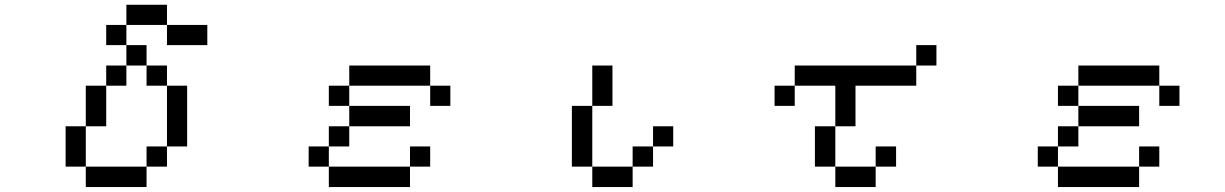

<svg xmlns="http://www.w3.org/2000/svg" viewBox="-20 -712 5040 790"><path d="M417 -526.4V-609.4H500V-526.4ZM250 -26.4V-192.4H333V-359.4H417V-442.4H500V-526.4H583V-442.4H500V-359.4H417V-192.4H333V-26.4H583V-109.4H667V-26.4H583V57.6H333V-26.4ZM667 -109.4V-359.4H583V-442.4H667V-359.4H750V-109.4ZM667 -609.4H500V-692.4H667ZM667 -609.4H833V-526.4H667Z M1333 -276.4V-359.4H1417V-276.4ZM1250 -26.4V-109.4H1333V-26.4ZM1417 -276.4H1667V-192.4H1417ZM1750 -359.4H1417V-442.4H1750ZM1750 -359.4H1833V-276.4H1750ZM1667 -26.4V57.6H1333V-26.4ZM1667 -26.4V-109.4H1750V-26.4ZM1417 -192.4V-109.4H1333V-192.4Z M2333 -26.4V-276.4H2417V-442.4H2500V-276.4H2417V-26.4H2583V-109.4H2667V-192.4H2750V-109.4H2667V-26.4H2583V57.6H2417V-26.4Z M3333 -26.4V-192.4H3417V-26.4H3583V-109.4H3667V-26.4H3583V57.6H3417V-26.4ZM3167 -276.4V-359.4H3250V-276.4ZM3417 -192.4V-359.4H3250V-442.4H3750V-359.4H3500V-192.4ZM3750 -442.4V-526.4H3833V-442.4Z M4333 -276.4V-359.4H4417V-276.4ZM4250 -26.4V-109.4H4333V-26.4ZM4417 -276.4H4667V-192.4H4417ZM4750 -359.4H4417V-442.4H4750ZM4750 -359.4H4833V-276.4H4750ZM4667 -26.4V57.6H4333V-26.4ZM4667 -26.4V-109.4H4750V-26.4ZM4417 -192.4V-109.4H4333V-192.4Z"/></svg>

Font: KH Dot kagurazaka 12
Style: Regular
Weight: 400
Designer: Original version for X68000 by Keitarou Hiraki (http://hp.vector.co.jp/authors/VA000874/) / TrueType conversion by Homem
Version: Version 1.00.20150527